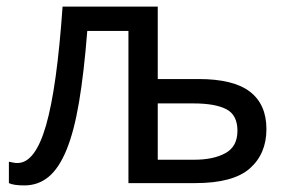

<svg xmlns="http://www.w3.org/2000/svg" viewBox="-20 -556 882 583"><path d="M33 -61Q87 -61 120 -176Q153 -291 170 -536H459V-316H583Q689 -316 739 -277.5Q789 -239 789 -164Q789 -89 738.5 -44.5Q688 0 573 0H370V-462H245Q235 -335 220 -246Q205 -157 182 -101Q159 -45 127.5 -19Q96 7 54 7Q21 7 7 0V-65Q12 -64 19 -62.5Q26 -61 33 -61ZM459 -242V-71H570Q628 -71 664.5 -91Q701 -111 701 -159Q701 -207 667 -224.5Q633 -242 567 -242Z"/></svg>

Font: BC Sans
Style: Regular
Weight: 400
Designer: Monotype Design Team
Province of B.C.
Foundry: Monotype Imaging Inc.
Version: Version 2.000;GOOG;noto-source:20170915:90ef993387c0